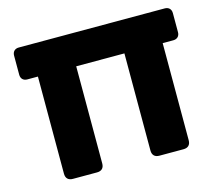

<svg xmlns="http://www.w3.org/2000/svg" viewBox="-105 -886 1171 1022"><g transform="rotate(-15 480.5 -375.0)"><path d="M175.8 0H308.6C334 0 347.7 -13.7 347.7 -39.1V-574.2H613.3V-39.1C613.3 -13.7 627 0 652.3 0H785.2C810.5 0 824.2 -13.7 824.2 -39.1V-574.2H882.8C904.3 -574.2 918 -587.9 918 -609.4V-714.8C918 -736.3 904.3 -750 882.8 -750H78.1C56.6 -750 43 -736.3 43 -714.8V-609.4C43 -587.9 56.6 -574.2 78.1 -574.2H136.7V-39.1C136.7 -13.7 150.4 0 175.8 0Z"/></g></svg>

Font: Gyrotrope Black
Style: Regular
Weight: 900
Designer: David Moles
Version: Version 1.003;Glyphs 3.3.1 (3343)